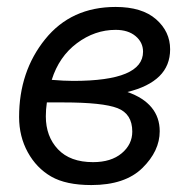

<svg xmlns="http://www.w3.org/2000/svg" viewBox="-20 -521 530 553"><path d="M347 -256Q393 -240 416.5 -211.5Q440 -183 440 -143Q440 -86 390 -37Q340 12 243 12Q170 12 127.5 -12.5Q85 -37 60 -82.5Q35 -128 35 -184Q35 -315 110 -408Q185 -501 313 -501Q389 -501 429.5 -465.5Q470 -430 470 -379Q470 -332 439 -301.5Q408 -271 347 -256ZM129 -291Q165 -288 191 -288Q292 -288 342 -309Q392 -330 392 -372Q392 -399 370.5 -417Q349 -435 313 -435Q253 -435 201.5 -396.5Q150 -358 129 -291ZM115 -226Q112 -206 112 -186Q112 -128 147 -91Q182 -54 248 -54Q300 -54 330.5 -79.5Q361 -105 361 -142Q361 -193 318.5 -209.5Q276 -226 162 -226Q151 -226 115 -226Z"/></svg>

Font: mr_Source Sans Pro
Style: Italic
Weight: 400
Italic angle: -11°
Designer: Paul D. Hunt
Foundry: Adobe Systems Incorporated
Version: Version 1.036;July 10, 2024;FontCreator 11.5.0.2430 64-bit